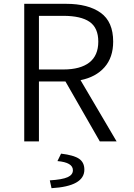

<svg xmlns="http://www.w3.org/2000/svg" viewBox="-20 -741 701 1006"><path d="M107 -721H326Q442 -721 507.5 -674Q573 -627 573 -523Q573 -440 527.5 -388.5Q482 -337 402 -321L591 0H503L323 -314H184V0H107ZM495 -523Q495 -595 449.5 -626.5Q404 -658 312 -658H184V-377H312Q401 -377 448 -413.5Q495 -450 495 -523ZM362 151Q362 110 281 103L300 64Q367 72 394.5 91Q422 110 422 148Q422 235 250 245L241 204Q306 200 334 187.5Q362 175 362 151Z"/></svg>

Font: Nebula Sans Book
Style: Regular
Weight: 400
Designer: Paul D. Hunt for Adobe (as Source Sans)
Foundry: Nebula Entertainment & Broadcasting LLC
Version: Version 1.010